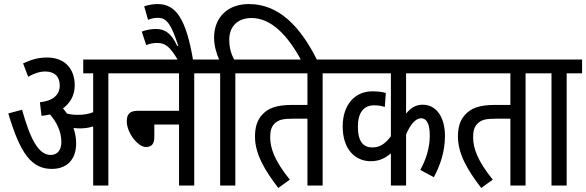

<svg xmlns="http://www.w3.org/2000/svg" viewBox="-20 -916 2894 948"><path d="M356 -208C356 -238 350 -263 343 -284C353 -283 364 -282 374 -282C398 -282 419 -285 440 -292V0H515V-554H591V-622H391V-554H440V-362C417 -353 395 -349 364 -349C343 -349 327 -351 311 -355C304 -364 298 -373 291 -381C325 -406 349 -443 349 -495C349 -576 300 -632 213 -632C166 -632 134 -621 94 -603L119 -537C147 -553 176 -563 203 -563C249 -563 275 -538 275 -494C275 -447 241 -418 177 -411L185 -344C199 -345 213 -348 227 -351C258 -315 283 -268 283 -215C283 -173 262 -151 230 -151C168 -151 128 -235 89 -374L21 -356C80 -157 136 -82 236 -82C309 -82 356 -127 356 -208Z M579 -622V-554H864V-369H661C617 -369 606 -349 606 -316C606 -261 661 -190 700 -190C730 -190 742 -207 742 -240V-301H864V0H939V-554H1015V-622Z M861 -615H934C899 -825 848 -896 758 -896C735 -896 715 -892 692 -885L711 -818C727 -825 743 -828 761 -828C804 -827 826 -795 860 -690L855 -689C827 -749 797 -773 750 -773C729 -773 703 -769 680 -760L702 -693C719 -701 739 -704 755 -704C795 -704 819 -688 861 -615Z M1067 -554V0H1142V-554H1218V-622H1136C1124 -645 1112 -675 1112 -720C1112 -784 1152 -827 1222 -827C1320 -827 1402 -740 1469 -615H1548C1463 -786 1357 -896 1209 -896C1102 -896 1037 -828 1037 -730C1037 -688 1050 -649 1062 -622H1003V-554Z M1573 -554H1649V-622H1206V-554H1498V-398H1423C1343 -398 1302 -381 1273 -348C1250 -322 1239 -288 1239 -242C1239 -156 1287 -75 1354 12L1411 -29C1335 -123 1314 -185 1314 -239C1314 -267 1319 -291 1338 -308C1356 -324 1375 -330 1427 -330H1498V0H1573Z M2220 -554V-622H1637V-554H1910V-243C1881 -205 1855 -188 1818 -188C1777 -188 1747 -213 1747 -291C1747 -360 1776 -396 1827 -396C1847 -396 1865 -393 1880 -388L1885 -457C1869 -462 1845 -465 1818 -465C1732 -465 1672 -398 1672 -292C1672 -178 1734 -120 1811 -120C1853 -120 1884 -136 1910 -159V0H1985V-252C2006 -302 2033 -332 2058 -332C2089 -332 2102 -301 2102 -246C2102 -185 2083 -127 2055 -77L2122 -41C2156 -104 2177 -172 2177 -244C2177 -344 2130 -399 2068 -399C2036 -399 2011 -387 1985 -355V-554Z M2575 -554H2651V-622H2208V-554H2500V-398H2425C2345 -398 2304 -381 2275 -348C2252 -322 2241 -288 2241 -242C2241 -156 2289 -75 2356 12L2413 -29C2337 -123 2316 -185 2316 -239C2316 -267 2321 -291 2340 -308C2358 -324 2377 -330 2429 -330H2500V0H2575Z M2778 -554H2854V-622H2639V-554H2703V0H2778Z"/></svg>

Font: Noto Sans ExtraCondensed
Style: Italic
Weight: 400
Width: 2
Italic angle: -12°
Designer: Monotype Design Team
Foundry: Monotype Imaging Inc.
Version: Version 2.013